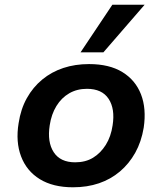

<svg xmlns="http://www.w3.org/2000/svg" viewBox="-20 -785 688 815"><path d="M290 10Q205 10 149 -24.5Q93 -59 69.5 -121Q46 -183 59 -262Q68 -322 94 -368.5Q120 -415 159.5 -447.5Q199 -480 249 -496.5Q299 -513 358 -513Q444 -513 499.5 -479Q555 -445 578.5 -384.5Q602 -324 590 -243Q580 -183 554 -136.5Q528 -90 489 -57Q450 -24 400 -7Q350 10 290 10ZM299 -96Q343 -96 375 -115.5Q407 -135 429 -170Q451 -205 458 -253Q469 -323 441 -365.5Q413 -408 349 -408Q307 -408 274 -389Q241 -370 219.5 -335Q198 -300 191 -253Q180 -182 208 -139Q236 -96 299 -96ZM322 -563 457 -765H594L419 -563Z"/></svg>

Font: Nunito Sans 6pt
Style: Bold Italic
Weight: 700
Italic angle: -9°
Version: Version 3.101;gftools[0.9.27]